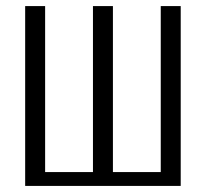

<svg xmlns="http://www.w3.org/2000/svg" viewBox="-20 -611 677 631"><path d="M62.7 0V-591H128.3V-45.5H285.5V-591H351.1V-45.5H508.3V-591H573.9V0Z"/></svg>

Font: Alumni Sans SC Thin
Style: Regular
Weight: 100
Designer: Robert E. Leuschke
Foundry: Robert E. Leuschke
Version: Version 1.018